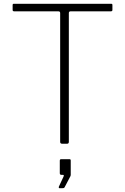

<svg xmlns="http://www.w3.org/2000/svg" viewBox="-20 -762 663 1018"><path d="M47 -735Q47 -739 48.5 -740.5Q50 -742 54 -742H569Q573 -742 574.5 -740.5Q576 -739 576 -735V-709Q576 -702 568 -702H355Q345 -702 345 -693V-10Q345 0 336 0H309Q299 0 299 -10V-693Q299 -702 289 -702H55Q47 -702 47 -709ZM296 236Q293 236 292 233.5Q291 231 292 228L317 174Q319 169 318 167Q317 165 313 165H305Q297 165 297 156V90Q297 82 304 82H349Q355 82 355 89V165Q355 166 354.5 168Q354 170 354 171L323 230Q321 234 318 235Q315 236 309 236Z"/></svg>

Font: Libre Franklin Thin Thin
Style: Regular
Weight: 250
Version: Version 3.000